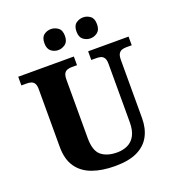

<svg xmlns="http://www.w3.org/2000/svg" viewBox="-162 -1049 1083 1187"><g transform="rotate(-20 379.5 -456.0)"><path d="M392 10Q307 10 243.5 -13Q180 -36 145 -86.5Q110 -137 110 -219V-598Q110 -624 102 -636.5Q94 -649 81 -653Q68 -657 52 -657H17V-714H383V-657H349Q333 -657 319.5 -652.5Q306 -648 298.5 -635Q291 -622 291 -594V-210Q291 -127 329 -96Q367 -65 433 -65Q472 -65 503 -80Q534 -95 551.5 -128Q569 -161 569 -214V-598Q569 -624 561 -636.5Q553 -649 540.5 -653Q528 -657 512 -657H477V-714H743V-657H707Q691 -657 678 -652.5Q665 -648 657 -635Q649 -622 649 -594V-212Q649 -145 622.5 -95Q596 -45 540 -17.5Q484 10 392 10ZM519 -784Q493 -784 472 -800Q451 -816 451 -853Q451 -891 472 -906.5Q493 -922 519 -922Q544 -922 565 -906.5Q586 -891 586 -853Q586 -816 565 -800Q544 -784 519 -784ZM307 -784Q281 -784 260.5 -800Q240 -816 240 -853Q240 -891 260.5 -906.5Q281 -922 307 -922Q332 -922 353.5 -906.5Q375 -891 375 -853Q375 -816 353.5 -800Q332 -784 307 -784Z"/></g></svg>

Font: Noto Serif Gujarati ExtraBold
Style: Regular
Weight: 800
Version: Version 2.102